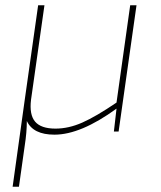

<svg xmlns="http://www.w3.org/2000/svg" viewBox="-20 -500 614 730"><path d="M499 -480 431 0H413L423 -87Q287 12 187 12Q106 12 82 -40Q82 3 74 54L52 210H28L74 -120L125 -480H149L98 -121Q91 -64 113.5 -37.5Q136 -11 191 -11Q241 -11 293 -34Q345 -57 423 -110L475 -480Z"/></svg>

Font: Ezarion Thin
Style: Italic
Weight: 250
Italic angle: -8°
Designer: Natanael Gama
Version: Version 1.001;PS 001.001;hotconv 1.0.70;makeotf.lib2.5.58329